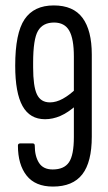

<svg xmlns="http://www.w3.org/2000/svg" viewBox="-20 -681 398 707"><path d="M175 6Q110 6 78 -34.5Q46 -75 46 -145Q46 -153 55 -153H100Q108 -153 108 -145Q108 -106 123.5 -81.5Q139 -57 174 -57Q216 -57 234 -83.5Q252 -110 252 -176V-473Q252 -538 235 -568Q218 -598 179 -598Q138 -598 120 -567.5Q102 -537 102 -450V-433Q102 -363 116 -333.5Q130 -304 164 -304Q187 -304 211.5 -317.5Q236 -331 262 -356V-294Q230 -266 202 -254Q174 -242 146 -242Q90 -242 63 -290.5Q36 -339 36 -439Q36 -559 70.5 -610Q105 -661 178 -661Q250 -661 284 -615Q318 -569 318 -480V-178Q318 -84 283 -39Q248 6 175 6Z"/></svg>

Font: Sofia Sans Extra Condensed
Style: Regular
Weight: 400
Designer: Botio Nikoltchev, Ani Petrova
Foundry: lettersoup
Version: Version 4.101